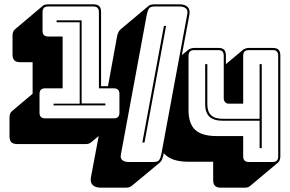

<svg xmlns="http://www.w3.org/2000/svg" viewBox="-20 -750 1343 889"><path d="M540 -36Q536 -17 546.5 -8.5Q557 0 576 0H691Q710 0 716.5 -8.5Q723 -17 727 -36L847 -684Q851 -703 840.5 -711.5Q830 -720 811 -720H696Q677 -720 670.5 -711.5Q664 -703 660 -684ZM507 -202Q520 -202 526.5 -208.5Q533 -215 533 -228V-315Q533 -328 526.5 -334.5Q520 -341 507 -341H438V-694Q438 -707 431.5 -713.5Q425 -720 412 -720H203Q190 -720 183.5 -713.5Q177 -707 177 -694V-607Q177 -594 183.5 -587.5Q190 -581 203 -581H270V-341H189Q176 -341 169.5 -334.5Q163 -328 163 -315V-228Q163 -215 169.5 -208.5Q176 -202 189 -202ZM468 -262H228V-270H349V-647H242V-656H358V-271H468ZM649 -90H639L739 -630H749ZM1106 -120V-26Q1106 -13 1112.5 -6.5Q1119 0 1132 0H1243Q1256 0 1262 -6.5Q1268 -13 1268 -26V-492Q1268 -505 1262 -511.5Q1256 -518 1243 -518H1132Q1119 -518 1112.5 -511.5Q1106 -505 1106 -492V-270H1039Q1029 -270 1022.5 -277Q1016 -284 1016 -295V-492Q1016 -505 1010 -511.5Q1004 -518 991 -518H879Q866 -518 859.5 -511.5Q853 -505 853 -492V-239Q853 -178 883.5 -149Q914 -120 984 -120ZM1182 -64V-191H1011Q969 -191 949.5 -210Q930 -229 930 -267V-453H940V-267Q940 -233 957.5 -216.5Q975 -200 1011 -200H1182V-453H1192V-64ZM592 109Q587 114 579.5 116.5Q572 119 562 119H447Q422 119 409.5 107Q397 95 401 71L437 -120L403 -92Q399 -88 392.5 -85.5Q386 -83 378 -83H60Q41 -83 32.5 -91.5Q24 -100 24 -119V-206Q24 -216 27 -223.5Q30 -231 35 -235L131 -316V-462H74Q55 -462 46.5 -470.5Q38 -479 38 -498V-585Q38 -595 41 -602.5Q44 -610 49 -614L178 -723Q182 -727 189 -728.5Q196 -730 203 -730H412Q431 -730 439.5 -721.5Q448 -713 448 -694V-351H480L521 -576Q523 -589 527 -598Q531 -607 536 -612L537 -613L667 -722Q671 -726 678.5 -728Q686 -730 696 -730H811Q836 -730 848.5 -718Q861 -706 857 -682L822 -495L854 -521L855 -522Q859 -524 865.5 -526Q872 -528 879 -528H991Q1010 -528 1018 -519.5Q1026 -511 1026 -492V-453L1107 -521L1108 -522Q1112 -524 1118.5 -526Q1125 -528 1132 -528H1243Q1262 -528 1270 -519.5Q1278 -511 1278 -492V-26Q1278 -16 1275 -8.5Q1272 -1 1267 3L1137 112Q1133 115 1127.5 117Q1122 119 1114 119H1003Q984 119 975.5 110.5Q967 102 967 83V-1H855Q812 -1 783.5 -11Q755 -21 738 -41L737 -34Q734 -21 730.5 -12.5Q727 -4 721 2Z"/></svg>

Font: Bungee Shade
Style: Regular
Weight: 400
Designer: David Jonathan Ross
Foundry: David Jonathan Ross
Version: Version 1.000;PS 1.0;hotconv 1.0.72;makeotf.lib2.5.5900